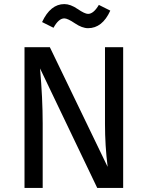

<svg xmlns="http://www.w3.org/2000/svg" viewBox="-20 -920 723 940"><path d="M411 -782Q382 -782 346.5 -806Q311 -830 295 -830Q267 -830 242 -784L186 -812Q227 -900 295 -900Q325 -900 360 -876Q395 -852 411 -852Q438 -852 464 -896L520 -868Q481 -782 411 -782ZM583 -689V0H456L176 -585Q189 -437 189 -316V0H100V-689H224L507 -103Q494 -207 494 -313V-689Z"/></svg>

Font: Fira Sans
Style: Regular
Weight: 400
Designer: Carrois Corporate & Edenspiekermann AG
Foundry: Carrois Corporate GbR & Edenspiekermann AG
Version: Version 4.106;PS 004.106;hotconv 1.0.70;makeotf.lib2.5.58329